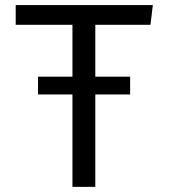

<svg xmlns="http://www.w3.org/2000/svg" viewBox="-20 -726 655 746"><path d="M573.8 -706.2 564.6 -629.7H350.3V-428.2H485.6V-359H350.3V0H261.5V-359H127.7V-428.2H261.5V-629.7H41V-706.2Z"/></svg>

Font: Fira Code
Style: Regular
Weight: 400
Designer: Carrois Corporate, Edenspiekermann AG, Nikita Prokopov
Foundry: Carrois Corporate, Edenspiekermann AG, Nikita Prokopov
Version: Version 5.002